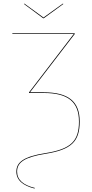

<svg xmlns="http://www.w3.org/2000/svg" viewBox="-20 -867 517 1077"><path d="M225.4 -764.5 335.4 -844.6 332.5 -846.8 223.9 -768.7 117 -846.8 114.1 -844.6 222.4 -764.5ZM224.6 -349.4H148.4L399.3 -676.4V-680.1H49.3V-676.3H393.6L143.1 -349.4V-345.4H224.8C360 -345.4 422.9 -296.8 422.9 -185C422.9 -75.9 378.6 -30.8 234.4 -8.1C113.1 11 71.7 42.7 71.7 95.4C71.7 142.8 107.1 173.8 173.7 190.6L175.4 187.1C110.1 171.2 75.9 141.9 75.9 95.4C75.9 44.5 115.9 14.8 234.9 -4.2C380.7 -27.2 427.1 -73.6 427.1 -185.1C427.1 -298.2 364 -349.3 224.6 -349.3Z"/></svg>

Font: Fira Sans Four
Style: Regular
Weight: 100
Designer: Carrois Corporate & Edenspiekermann AG
Foundry: Carrois Corporate GbR & Edenspiekermann AG
Version: Version 4.203;PS 004.203;hotconv 1.0.88;makeotf.lib2.5.64775